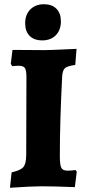

<svg xmlns="http://www.w3.org/2000/svg" viewBox="-20 -881 407 908"><path d="M35 -66Q77 -75 90.5 -91Q104 -107 104 -149L105 -518Q105 -549 97.5 -559.5Q90 -570 69 -570Q54 -570 38 -568L31 -579L39 -645L187 -644Q215 -644 276 -647L342 -650L336 -574Q299 -569 287.5 -559Q276 -549 274 -520Q263 -307 263 -143Q263 -101 270 -87.5Q277 -74 299 -74Q322 -74 337 -77L343 -69L334 4Q236 0 178 0Q130 0 27 7ZM99 -771Q99 -812 123.5 -836.5Q148 -861 188 -861Q226 -861 247 -839.5Q268 -818 268 -780Q268 -739 244 -714.5Q220 -690 180 -690Q141 -690 120 -711.5Q99 -733 99 -771Z"/></svg>

Font: Alegreya SC ExtraBold
Style: Regular
Weight: 800
Designer: Juan Pablo del Peral
Foundry: Huerta Tipografica
Version: Version 2.007; ttfautohint (v1.6)